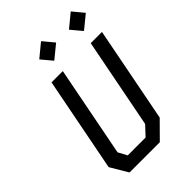

<svg xmlns="http://www.w3.org/2000/svg" viewBox="-273 -1067 1179 1179"><g transform="rotate(-45 317.0 -477.0)"><path d="M130.5 0H393.5L500 -107.5L621 -730H523.5L409 -143L352 -82H197L166 -139.5L281 -730H183L63 -114ZM229.5 -883 289 -812 376 -883 316.5 -954.5ZM487.5 -883 547 -812 634 -883 574.5 -954.5Z"/></g></svg>

Font: Monaspace Krypton
Style: Italic
Weight: 400
Italic angle: -11°
Designer: Riley Cran & the Lettermatic Team
Foundry: Lettermatic
Version: Version 1.101 (Monaspace Krypton)